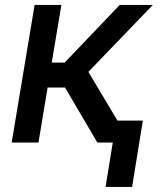

<svg xmlns="http://www.w3.org/2000/svg" viewBox="-20 -565 658 761"><path d="M26.3 0 117.2 -545.5H223.4L185 -316.8H236.2L454.5 -545.5H585.9L330.3 -280.2L497.5 0H365.8L237.9 -218H168.7L132.5 0ZM546.2 -87 503.6 175.8H398.4L441.1 -87Z"/></svg>

Font: Inter UI Medium
Style: Italic
Weight: 500
Italic angle: 9.39999°
Designer: Rasmus Andersson
Foundry: rsms
Version: 3.2;8d6f07862